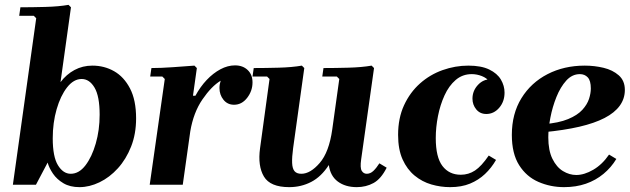

<svg xmlns="http://www.w3.org/2000/svg" viewBox="-20 -760 2593 790"><path d="M33 0 129 -685 119 -695H59L64 -730Q111 -730 166.5 -731.5Q222 -733 262 -740L272 -730L229 -422Q253 -454 286.5 -472Q320 -490 360 -490Q409 -490 449.5 -467Q490 -444 515 -396Q540 -348 540 -273Q540 -209 519.5 -157Q499 -105 465 -67.5Q431 -30 389.5 -10Q348 10 307 10Q268 10 241 -6Q214 -22 198 -45.5Q182 -69 176 -91L128 0ZM197 -191Q197 -115 218.5 -80Q240 -45 271 -45Q305 -45 331.5 -79.5Q358 -114 374 -169.5Q390 -225 390 -288Q390 -364 369 -399.5Q348 -435 316 -435Q283 -435 256 -400.5Q229 -366 213 -310.5Q197 -255 197 -191Z M596 0 658 -435 648 -445H598L603 -480Q642 -480 691 -483.5Q740 -487 780 -490L790 -480L774 -366H784Q804 -403 830.5 -431Q857 -459 887 -475Q917 -491 947 -491Q979 -491 999 -472Q1019 -453 1019 -421Q1019 -386 997 -357.5Q975 -329 943 -329Q916 -329 899.5 -349.5Q883 -370 883 -398Q883 -413 888 -428Q850 -405 813 -351Q776 -297 763 -220L732 0Z M1541 -88 1571 -70Q1548 -24 1517 -7Q1486 10 1448 10Q1401 10 1370 -13Q1339 -36 1333 -81Q1302 -33 1260.5 -11.5Q1219 10 1170 10Q1092 10 1066 -33.5Q1040 -77 1050 -150L1089 -435L1079 -445H1019L1024 -480Q1071 -480 1126.5 -481.5Q1182 -483 1222 -490L1232 -480L1186 -150Q1181 -113 1182 -89.5Q1183 -66 1192 -55.5Q1201 -45 1220 -45Q1257 -45 1295.5 -89.5Q1334 -134 1347 -227L1376 -435L1366 -445H1306L1311 -480Q1358 -480 1413.5 -481.5Q1469 -483 1509 -490L1519 -480L1466 -104Q1461 -69 1468.5 -57Q1476 -45 1489 -45Q1504 -45 1516.5 -57Q1529 -69 1541 -88Z M1832 10Q1793 10 1755 -1Q1717 -12 1686 -37.5Q1655 -63 1636.5 -104Q1618 -145 1618 -205Q1618 -274 1642.5 -327Q1667 -380 1708 -416.5Q1749 -453 1801 -471.5Q1853 -490 1907 -490Q1960 -490 1993 -474Q2026 -458 2041 -432.5Q2056 -407 2056 -379Q2056 -342 2034 -316.5Q2012 -291 1981 -291Q1955 -291 1939.5 -310Q1924 -329 1924 -354Q1924 -386 1946 -410Q1968 -434 1999 -434Q2024 -434 2035 -419.5Q2046 -405 2046 -388L2010 -379Q2010 -405 1996.5 -422Q1983 -439 1962.5 -447Q1942 -455 1921 -455Q1883 -455 1855 -431Q1827 -407 1809 -367.5Q1791 -328 1782 -282Q1773 -236 1773 -192Q1773 -113 1800.5 -77Q1828 -41 1876 -41Q1908 -41 1934.5 -58.5Q1961 -76 1991 -120L2021 -102Q2002 -69 1975.5 -44Q1949 -19 1914 -4.5Q1879 10 1832 10Z M2301 10Q2245 10 2195.5 -11.5Q2146 -33 2116 -80.5Q2086 -128 2086 -205Q2086 -292 2125.5 -356Q2165 -420 2233 -455Q2301 -490 2386 -490Q2426 -490 2463.5 -481Q2501 -472 2526 -450Q2551 -428 2551 -390Q2551 -354 2530 -325Q2509 -296 2467.5 -274.5Q2426 -253 2363.5 -238.5Q2301 -224 2217 -216V-249Q2279 -254 2317.5 -270Q2356 -286 2376 -308Q2396 -330 2403.5 -353Q2411 -376 2411 -396Q2411 -428 2398.5 -441.5Q2386 -455 2366 -455Q2334 -455 2310 -428.5Q2286 -402 2269.5 -361Q2253 -320 2244.5 -275.5Q2236 -231 2236 -195Q2236 -141 2253 -106.5Q2270 -72 2296.5 -56Q2323 -40 2351 -40Q2384 -40 2421 -61.5Q2458 -83 2486 -124L2516 -106Q2495 -71 2463 -44.5Q2431 -18 2390.5 -4Q2350 10 2301 10Z"/></svg>

Font: Brygada 1918
Style: Bold Italic
Weight: 700
Italic angle: -8°
Designer: Mateusz Machalski | Borys Kosmynka | Przemek Hoffer
Foundry: NIEPODLEGLA 2018
Version: Version 3.006